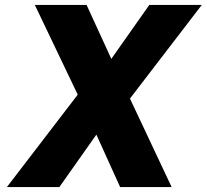

<svg xmlns="http://www.w3.org/2000/svg" viewBox="-20 -763 843 783"><path d="M510 -361 680 0H470L373 -214L222 0H8L297 -377L122 -743H333L434 -523L589 -743H803Z"/></svg>

Font: Exo Black
Style: Italic
Weight: 900
Italic angle: -9°
Designer: Natanael Gama
Foundry: Natanael Gama
Version: Version 1.500; ttfautohint (v1.6)